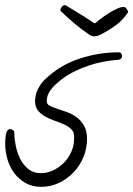

<svg xmlns="http://www.w3.org/2000/svg" viewBox="-20 -684 514 740"><path d="M450.2 -468.8Q450.2 -456.1 438.5 -454.1Q433.6 -452.1 429.2 -452.6Q424.8 -453.1 419.9 -452.1Q408.2 -451.2 397 -449.2Q385.7 -447.3 374 -445.3Q321.3 -434.6 271 -410.6Q220.7 -386.7 183.6 -347.7Q172.9 -335.9 166.5 -322.8Q160.2 -309.6 160.2 -293Q160.2 -282.2 171.9 -276.4Q183.6 -270.5 200.7 -264.6Q217.8 -258.8 237.8 -252Q257.8 -245.1 274.9 -232.4Q292 -219.7 303.7 -199.7Q315.4 -179.7 315.4 -148.4Q315.4 -112.3 301.8 -79.1Q288.1 -45.9 263.7 -20Q239.3 5.9 207 21Q174.8 36.1 138.7 36.1Q104.5 36.1 78.6 21.5Q52.7 6.8 35.2 -16.6Q17.6 -40 8.8 -69.8Q0 -99.6 0 -130.9Q0 -136.7 0.5 -146Q1 -155.3 2.4 -164.1Q3.9 -172.9 7.8 -179.7Q11.7 -186.5 19.5 -186.5Q24.4 -186.5 29.8 -182.6Q35.2 -178.7 35.2 -172.9Q35.2 -150.4 40.5 -123Q45.9 -95.7 57.6 -72.3Q69.3 -48.8 88.9 -32.7Q108.4 -16.6 136.7 -16.6Q162.1 -16.6 185.5 -27.8Q209 -39.1 227.1 -57.6Q245.1 -76.2 255.4 -100.1Q265.6 -124 265.6 -149.4V-159.2Q265.6 -175.8 254.4 -186.5Q243.2 -197.3 226.6 -204.6Q210 -211.9 190.4 -218.8Q170.9 -225.6 154.3 -234.9Q137.7 -244.1 126.5 -257.8Q115.2 -271.5 115.2 -293.9Q115.2 -317.4 125.5 -338.9Q135.7 -360.4 152.3 -377Q210 -432.6 284.7 -457.5Q359.4 -482.4 438.5 -482.4Q444.3 -482.4 447.3 -478Q450.2 -473.6 450.2 -468.8ZM473.6 -636.7Q453.1 -605.5 424.8 -585.4Q396.5 -565.4 364.3 -548.8Q352.5 -543.9 344.7 -543.9Q332 -543.9 322.3 -551.8Q293 -571.3 266.1 -594.2Q239.3 -617.2 213.9 -641.6Q213.9 -642.6 213.4 -643.6Q212.9 -644.5 212.9 -645.5Q212.9 -651.4 218.3 -657.7Q223.6 -664.1 229.5 -664.1H232.4L299.8 -623Q302.7 -621.1 309.6 -616.7Q316.4 -612.3 324.2 -606.9Q332 -601.6 338.4 -597.7Q344.7 -593.8 345.7 -593.8Q353.5 -600.6 367.7 -611.3Q381.8 -622.1 397.9 -632.3Q414.1 -642.6 429.7 -649.9Q445.3 -657.2 456.1 -657.2Q462.9 -657.2 468.3 -649.9Q473.6 -642.6 473.6 -636.7Z"/></svg>

Font: Calligraffiti
Style: Regular
Weight: 400
Designer: Dathan Boardman
Foundry: Open Window
Version: Version 1.000